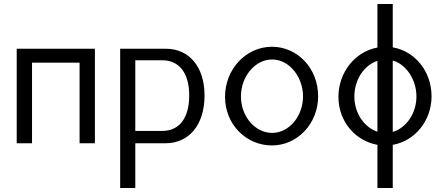

<svg xmlns="http://www.w3.org/2000/svg" viewBox="-20 -720 2238 965"><path d="M380 -405V0H457V-475H64V0H141V-405Z M796 -62H660V-417H796C879 -417 931 -355 931 -240C931 -124 879 -62 796 -62ZM814 -475H584V225H660V0H812C929 0 1008 -91 1008 -240C1008 -385 930 -475 814 -475Z M1348 -421C1433 -421 1503 -335 1503 -235C1503 -136 1433 -52 1348 -52C1261 -52 1191 -136 1191 -235C1191 -335 1261 -421 1348 -421ZM1347 -485C1217 -485 1111 -373 1111 -233C1111 -95 1217 11 1347 11C1475 11 1579 -99 1579 -236C1579 -377 1475 -485 1347 -485Z M1954 225V8C2064 -11 2149 -112 2149 -236C2149 -363 2064 -463 1954 -482V-700H1877V-481C1766 -461 1681 -358 1681 -233C1681 -109 1766 -12 1877 8V225ZM1954 -416C2022 -396 2073 -320 2073 -235C2073 -150 2022 -77 1954 -57ZM1877 -58C1810 -80 1761 -152 1761 -235C1761 -319 1810 -393 1877 -414Z"/></svg>

Font: Mint Spirit
Style: Regular
Weight: 400
Designer: HARENDAL Hirwen
Foundry: Arkandis Digital Foundry.
Version: Version 1.004;FFEdit